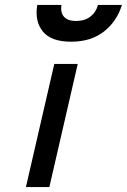

<svg xmlns="http://www.w3.org/2000/svg" viewBox="-20 -758 514 778"><path d="M200 -499H295L180 0H85ZM229 -738Q224 -708 239 -690.5Q254 -673 288 -673Q323 -673 346 -690.5Q369 -708 377 -738H474Q454 -672 401.5 -630.5Q349 -589 268 -589Q187 -589 153.5 -630.5Q120 -672 131 -738Z"/></svg>

Font: Panefresco 600wt
Style: Italic
Weight: 600
Foundry: Campivisivi & Chank Co
Version: Version 1.000